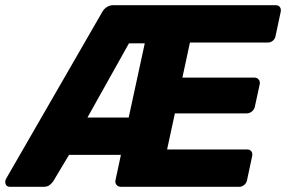

<svg xmlns="http://www.w3.org/2000/svg" viewBox="-64 -720 1102 740"><path d="M-25 0Q-39 0 -42.5 -11Q-46 -22 -40 -32L329 -672Q335 -684 346.5 -692Q358 -700 373 -700H998Q1009 -700 1014.5 -693Q1020 -686 1018 -675L998 -581Q996 -570 987.5 -563Q979 -556 968 -556H668L639 -421H916Q927 -421 933 -413.5Q939 -406 937 -395L918 -308Q916 -298 907 -290.5Q898 -283 887 -283H610L580 -144H888Q899 -144 904.5 -137Q910 -130 908 -119L888 -25Q886 -15 877.5 -7.5Q869 0 858 0H402Q391 0 385 -7.5Q379 -15 381 -25L402 -123H202L141 -21Q136 -14 127.5 -7Q119 0 104 0ZM273 -267H432L494 -553H433Z"/></svg>

Font: Rubik Light
Style: Bold Italic
Weight: 700
Italic angle: -12°
Version: Version 2.104